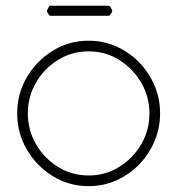

<svg xmlns="http://www.w3.org/2000/svg" viewBox="-20 -634 609 660"><path d="M284.7 -494.1Q335.4 -494.1 379.9 -474.4Q424.3 -454.6 458.3 -419.7Q492.2 -384.8 511.2 -339.8Q530.3 -294.9 530.3 -244.1Q530.3 -193.4 511 -148.2Q491.7 -103 458 -68.4Q424.3 -33.7 379.9 -13.9Q335.4 5.9 284.7 5.9Q217.3 5.9 161.4 -28.6Q105.5 -63 72.3 -119.9Q39.1 -176.8 39.1 -244.1Q39.1 -312 72.3 -368.7Q105.5 -425.3 161.4 -459.7Q217.3 -494.1 284.7 -494.1ZM284.7 -457.5Q227.1 -457.5 179.7 -428.2Q132.3 -398.9 104 -350.3Q75.7 -301.8 75.7 -244.1Q75.7 -186.5 104 -137.9Q132.3 -89.4 179.7 -60.1Q227.1 -30.8 284.7 -30.8Q342.3 -30.8 389.6 -60.1Q437 -89.4 465.3 -137.9Q493.7 -186.5 493.7 -244.1Q493.7 -301.8 465.3 -350.1Q437 -398.4 389.6 -428Q342.3 -457.5 284.7 -457.5ZM141.6 -596.7Q141.6 -598.1 144.5 -604.7Q147.5 -611.3 150.4 -614.3H355Q357.9 -612.8 361.8 -606.4Q365.7 -600.1 365.7 -596.7Q365.7 -593.3 361.6 -587.2Q357.4 -581.1 355 -579.6H152.3Q149.4 -581.1 145.5 -587.2Q141.6 -593.3 141.6 -596.7Z"/></svg>

Font: Manjari Thin
Style: Regular
Weight: 100
Designer: Santhosh Thottingal <santhosh.thottingal@gmail.com>
Version: Version 2.000